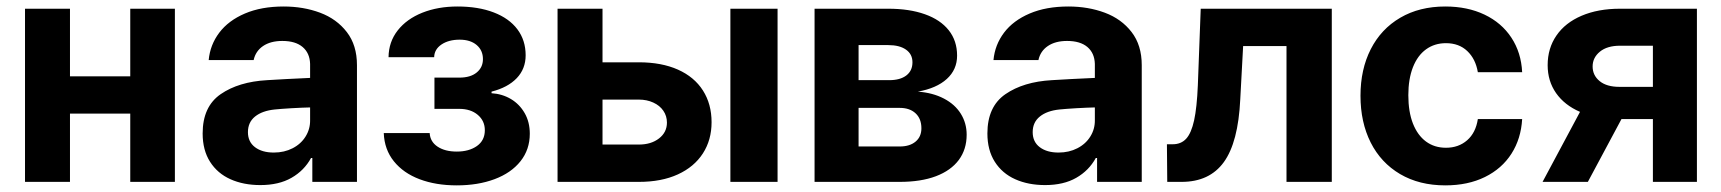

<svg xmlns="http://www.w3.org/2000/svg" viewBox="-20 -557 5270 588"><path d="M194.3 -323.2H378.9V-530.3H515.6V0H378.9V-209H194.3V0H56.6V-530.3H194.3Z M797.9 -311.5Q851.6 -314.9 929.7 -318.4V-361.3Q928.7 -394.5 906.7 -413.1Q884.8 -431.6 844.7 -431.6Q808.6 -431.6 785.6 -416Q762.7 -400.4 756.8 -373H619.1Q623.5 -419.9 651.6 -457Q679.7 -494.1 730 -515.6Q780.3 -537.1 848.6 -537.1Q909.2 -537.1 960.2 -518.1Q1011.2 -499 1042.2 -458.7Q1073.2 -418.5 1073.2 -357.4V0H936.5V-73.2H932.6Q911.6 -34.7 872.8 -12.5Q834 9.8 777.3 9.8Q725.6 9.8 685.8 -8.1Q646 -25.9 623.3 -61.5Q600.6 -97.2 600.6 -148.4Q600.6 -230.5 655.8 -268.6Q710.9 -306.6 797.9 -311.5ZM818.4 -89.8Q850.6 -89.8 876.2 -103Q901.9 -116.2 916 -139.2Q930.2 -162.1 929.7 -189.5V-228Q906.7 -227.5 873 -225.6Q839.4 -223.6 821.3 -221.7Q783.2 -217.8 761.2 -200.2Q739.3 -182.6 739.3 -152.3Q739.3 -122.6 761 -106.2Q782.7 -89.8 818.4 -89.8Z M1378.9 -92.8Q1416.5 -92.8 1440.7 -109.9Q1464.8 -127 1464.8 -158.2Q1464.8 -187 1443.1 -205.3Q1421.4 -223.6 1386.7 -223.6H1310.5V-319.3H1386.7Q1420.9 -319.3 1439.9 -335Q1459 -350.6 1459 -376Q1459 -402.8 1439.7 -419.2Q1420.4 -435.5 1387.7 -435.5Q1354 -435.5 1332 -420.7Q1310.1 -405.8 1309.6 -381.8H1169.9Q1170.4 -428.7 1198 -463.9Q1225.6 -499 1273.4 -518.1Q1321.3 -537.1 1380.9 -537.1Q1444.8 -537.1 1491.9 -519Q1539.1 -501 1564.5 -467.3Q1589.8 -433.6 1589.8 -387.7Q1589.8 -346.2 1562.5 -317.6Q1535.2 -289.1 1485.4 -276.4V-271.5Q1518.1 -269.5 1544.7 -253.7Q1571.3 -237.8 1586.9 -210.4Q1602.5 -183.1 1602.5 -147.5Q1602.5 -99.1 1574 -63.2Q1545.4 -27.3 1494.6 -8.3Q1443.8 10.7 1378.9 10.7Q1314.9 10.7 1265.1 -8.1Q1215.3 -26.9 1186.3 -63Q1157.2 -99.1 1155.3 -149.4H1295.9Q1297.4 -123 1320.1 -107.9Q1342.8 -92.8 1378.9 -92.8Z M2159.2 -182.6Q2159.2 -128.4 2132.6 -87.2Q2106 -45.9 2055.9 -22.9Q2005.9 0 1936.5 0H1687.5V-530.3H1825.2V-366.2H1936.5Q2005.9 -366.2 2056.2 -343.8Q2106.4 -321.3 2132.8 -279.8Q2159.2 -238.3 2159.2 -182.6ZM1936.5 -114.3Q1974.1 -114.3 1998.3 -133.1Q2022.5 -151.9 2022.5 -181.6Q2022.5 -201.7 2011.5 -217.8Q2000.5 -233.9 1980.7 -242.9Q1960.9 -252 1936.5 -252H1825.2V-114.3ZM2216.8 -530.3H2361.3V0H2216.8Z M2474.6 -530.3H2700.2Q2765.1 -530.3 2812.5 -513.4Q2859.9 -496.6 2885.5 -464.4Q2911.1 -432.1 2911.1 -386.7Q2911.1 -343.8 2879.6 -315.2Q2848.1 -286.6 2791 -276.4Q2836.9 -272.9 2870.8 -255.1Q2904.8 -237.3 2922.6 -208.5Q2940.4 -179.7 2940.4 -144.5Q2940.4 -99.6 2916.3 -67.1Q2892.1 -34.7 2846.2 -17.3Q2800.3 0 2735.4 0H2474.6ZM2801.8 -164.1Q2801.8 -193.4 2783.9 -210Q2766.1 -226.6 2735.4 -226.6H2609.4V-108.4H2735.4Q2766.1 -108.4 2783.9 -123.3Q2801.8 -138.2 2801.8 -164.1ZM2774.4 -366.2Q2774.4 -391.1 2754.6 -405Q2734.9 -418.9 2700.2 -418.9H2609.4V-311.5H2703.1Q2736.8 -311.5 2755.6 -325.9Q2774.4 -340.3 2774.4 -366.2Z M3201.2 -311.5Q3254.9 -314.9 3333 -318.4V-361.3Q3332 -394.5 3310.1 -413.1Q3288.1 -431.6 3248 -431.6Q3211.9 -431.6 3189 -416Q3166 -400.4 3160.2 -373H3022.5Q3026.9 -419.9 3054.9 -457Q3083 -494.1 3133.3 -515.6Q3183.6 -537.1 3252 -537.1Q3312.5 -537.1 3363.5 -518.1Q3414.6 -499 3445.6 -458.7Q3476.6 -418.5 3476.6 -357.4V0H3339.8V-73.2H3335.9Q3314.9 -34.7 3276.1 -12.5Q3237.3 9.8 3180.7 9.8Q3128.9 9.8 3089.1 -8.1Q3049.3 -25.9 3026.6 -61.5Q3003.9 -97.2 3003.9 -148.4Q3003.9 -230.5 3059.1 -268.6Q3114.3 -306.6 3201.2 -311.5ZM3221.7 -89.8Q3253.9 -89.8 3279.5 -103Q3305.2 -116.2 3319.3 -139.2Q3333.5 -162.1 3333 -189.5V-228Q3310.1 -227.5 3276.4 -225.6Q3242.7 -223.6 3224.6 -221.7Q3186.5 -217.8 3164.6 -200.2Q3142.6 -182.6 3142.6 -152.3Q3142.6 -122.6 3164.3 -106.2Q3186 -89.8 3221.7 -89.8Z M3553.7 -115.2H3571.3Q3597.2 -115.2 3612.8 -132.3Q3628.4 -149.4 3637 -188.5Q3645.5 -227.5 3648.4 -295.9L3657.2 -530.3H4058.6V0H3919.9V-416H3787.1L3778.3 -252.9Q3772 -121.1 3728 -60.5Q3684.1 0 3598.6 0H3554.7Z M4146.5 -263.7Q4146.5 -344.7 4178 -406.5Q4209.5 -468.3 4268.3 -502.7Q4327.1 -537.1 4406.2 -537.1Q4474.1 -537.1 4526.4 -512.2Q4578.6 -487.3 4608.6 -441.7Q4638.7 -396 4641.6 -335.9H4505.9Q4499 -376.5 4473.6 -400.6Q4448.2 -424.8 4408.2 -424.8Q4373.5 -424.8 4347.4 -406Q4321.3 -387.2 4307.1 -351.1Q4293 -314.9 4293 -265.6Q4293 -214.8 4307.1 -178.7Q4321.3 -142.6 4347.2 -123.5Q4373 -104.5 4408.2 -104.5Q4446.8 -104.5 4473.1 -127.4Q4499.5 -150.4 4505.9 -192.4H4641.6Q4638.2 -132.3 4608.9 -86.4Q4579.6 -40.5 4527.6 -14.9Q4475.6 10.7 4406.2 10.7Q4326.7 10.7 4267.8 -23.9Q4209 -58.6 4177.7 -120.6Q4146.5 -182.6 4146.5 -263.7Z M5042 -192.4H4945.8L4842.8 0H4704.1L4818.8 -214.4Q4771.5 -234.9 4745.6 -271.7Q4719.7 -308.6 4719.7 -357.4Q4719.7 -409.2 4746.6 -448.2Q4773.4 -487.3 4823.7 -508.8Q4874 -530.3 4941.4 -530.3H5176.8V0H5042ZM4939.5 -291H5042V-417H4941.4Q4901.9 -417 4879.6 -398.7Q4857.4 -380.4 4857.4 -353.5Q4857.4 -326.2 4878.9 -308.6Q4900.4 -291 4939.5 -291Z"/></svg>

Font: Pretendard
Style: Bold
Weight: 700
Designer: Base glyphs from Inter by Rasmus Andersson; Hangeul glyphs from Noto Sans CJK(Source Han Sans) by Jang Soo-young and Kan
Foundry: Kil Hyung-jin
Version: Version 1.309